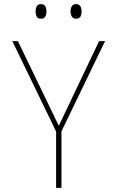

<svg xmlns="http://www.w3.org/2000/svg" viewBox="-20 -914 570 934"><path d="M253 0V-274L40 -714H67L266 -302L462 -714H491L279 -275V0ZM350 -823Q336 -823 329.5 -833.5Q323 -844 323 -858Q323 -873 329.5 -883.5Q336 -894 350 -894Q365 -894 371 -883.5Q377 -873 377 -858Q377 -844 371.5 -833.5Q366 -823 350 -823ZM179 -823Q164 -823 158.5 -833.5Q153 -844 153 -858Q153 -872 158.5 -883Q164 -894 179 -894Q195 -894 200.5 -883Q206 -872 206 -858Q206 -844 200.5 -833.5Q195 -823 179 -823Z"/></svg>

Font: Noto Sans Mono Condensed Thin
Style: Regular
Weight: 100
Width: 3
Designer: Monotype Design Team
Foundry: Monotype Imaging Inc.
Version: Version 2.014; ttfautohint (v1.8.4.7-5d5b)